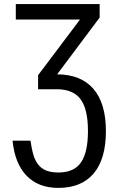

<svg xmlns="http://www.w3.org/2000/svg" viewBox="-20 -731 603 955"><path d="M264.2 -361.3Q383.8 -360.4 445.3 -288.3Q506.8 -216.3 506.8 -78.6Q506.8 59.1 446.3 131.3Q385.7 203.6 270 203.6Q170.9 203.6 112.3 143.1Q53.7 82.5 42.5 -31.2H131.8Q141.1 35.6 156.7 66.7Q172.4 97.7 199.2 112.3Q226.1 127 270 127Q349.1 127 383.3 76.2Q417.5 25.4 417.5 -78.6Q417.5 -187 381.6 -236.3Q345.7 -285.6 267.1 -287.1H169.4V-356.9L377.9 -633.8H58.6V-710.9H475.6V-643.6Z"/></svg>

Font: Roboto Condensed
Style: Regular
Weight: 400
Designer: Google
Version: Version 2.001047; 2015